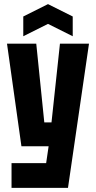

<svg xmlns="http://www.w3.org/2000/svg" viewBox="-20 -772 466 932"><path d="M36 140V20H204L216 -62H84L14 -560H156L195 -178H230L271 -560H412L310 140ZM93 -596V-692L213 -752L333 -692V-596L213 -656Z"/></svg>

Font: Tektur Condensed SemiBold
Style: Regular
Weight: 600
Width: 3
Designer: Adam Jagosz
Foundry: Adam Jagosz
Version: Version 1.005;gftools[0.9.30]